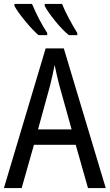

<svg xmlns="http://www.w3.org/2000/svg" viewBox="-20 -964 563 984"><path d="M54 -944V-934Q69 -905 108 -857.5Q147 -810 177 -784H222V-795Q179 -861 144 -944ZM209 -944V-934Q223 -906 262 -857.5Q301 -809 333 -784H376V-795Q357 -825 333.5 -869Q310 -913 298 -944ZM175 -301 237 -527Q242 -548 248.5 -576Q255 -604 260 -631Q264 -610 271.5 -578Q279 -546 284 -527L347 -301ZM522 0 307 -716H214L0 0H91L154 -222H368L431 0Z"/></svg>

Font: Noto Sans Display SemiCondensed
Style: Regular
Weight: 400
Width: 4
Designer: Monotype Design team
Foundry: Monotype Imaging Inc.
Version: 1.000